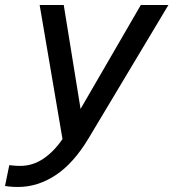

<svg xmlns="http://www.w3.org/2000/svg" viewBox="-78 -550 691 765"><path d="M-6 195Q-28 195 -43 193Q-58 191 -58 191L-41 108Q-41 108 -27 109.5Q-13 111 3 111Q52 111 94.5 82.5Q137 54 171 4L80 -530H176L243 -116L483 -530H593L275 1Q215 101 143.5 148Q72 195 -6 195Z"/></svg>

Font: Be Vietnam Pro
Style: Italic
Weight: 400
Italic angle: -12°
Designer: Lam Bao, Tony Le, Vietanh Nguyen
Foundry: Yellow Type Foundry
Version: Version 1.002; ttfautohint (v1.8.3)